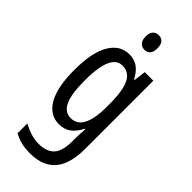

<svg xmlns="http://www.w3.org/2000/svg" viewBox="-307 -787 1076 1076"><g transform="rotate(45 231.0 -249.5)"><path d="M199 -547Q237 -547 265.5 -528Q294 -509 316 -466H321L330 -537H398V6Q398 80 377 132.5Q356 185 311 212.5Q266 240 195 240Q158 240 127.5 232.5Q97 225 68 209V132Q102 150 132.5 159Q163 168 193 168Q255 168 286 135.5Q317 103 317 25V9Q317 -8 318 -29.5Q319 -51 321 -75H317Q295 -32 266 -11Q237 10 196 10Q123 10 82.5 -60Q42 -130 42 -266Q42 -406 84 -476.5Q126 -547 199 -547ZM216 -475Q185 -475 164.5 -451Q144 -427 134.5 -380.5Q125 -334 125 -265Q125 -159 148 -110Q171 -61 219 -61Q243 -61 261.5 -72.5Q280 -84 292 -107Q304 -130 310.5 -164.5Q317 -199 317 -245V-270Q317 -341 306.5 -386.5Q296 -432 273.5 -453.5Q251 -475 216 -475ZM240 -739Q263 -739 274.5 -724Q286 -709 286 -681Q286 -654 274.5 -639Q263 -624 240 -624Q218 -624 205 -639Q192 -654 192 -681Q192 -710 204.5 -724.5Q217 -739 240 -739Z"/></g></svg>

Font: Noto Sans Khmer ExtraCondensed
Style: Regular
Weight: 400
Width: 2
Designer: Danh Hong and the Monotype Design Team
Foundry: Monotype Imaging Inc.
Version: Version 2.004